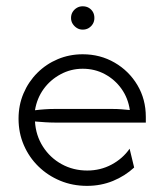

<svg xmlns="http://www.w3.org/2000/svg" viewBox="-20 -589 526 617"><path d="M259.7 8.3Q213.2 8.3 173.3 -8.3Q133.3 -25 103.5 -54.2Q73.6 -83.3 56.6 -122.6Q39.6 -161.8 39.6 -207.6Q39.6 -251.4 55.6 -288.9Q71.5 -326.4 100 -354.9Q128.5 -383.3 166 -399Q203.5 -414.6 245.8 -414.6Q302.1 -414.6 348.3 -387.8Q394.4 -361.1 421.5 -315.6Q448.6 -270.1 448.6 -213.2V-195.1H156.2Q141 -195.1 124.7 -196.2Q108.3 -197.2 92.4 -198.6Q95.1 -153.5 118.1 -117.7Q141 -81.9 178.1 -61.5Q215.3 -41 260.4 -41Q302.8 -41 338.5 -60.1Q374.3 -79.2 396.5 -111.1L411.1 -50.7Q381.9 -23.6 343.1 -7.6Q304.2 8.3 259.7 8.3ZM92.4 -234.7Q108.3 -236.8 124.3 -237.8Q140.3 -238.9 156.2 -238.9H340.3Q356.9 -238.9 370.5 -237.8Q384 -236.8 397.2 -235.4Q391.7 -273.6 370.5 -303.5Q349.3 -333.3 317 -350.7Q284.7 -368.1 245.8 -368.1Q207.6 -368.1 174.7 -350.3Q141.7 -332.6 120.1 -302.8Q98.6 -272.9 92.4 -234.7ZM245.8 -493.8Q235.4 -493.8 227.1 -499Q218.8 -504.2 213.5 -512.5Q208.3 -520.8 208.3 -531.2Q208.3 -542.4 213.5 -550.7Q218.8 -559 227.1 -563.9Q235.4 -568.8 245.8 -568.8Q256.9 -568.8 265.3 -563.9Q273.6 -559 278.5 -550.7Q283.3 -542.4 283.3 -531.2Q283.3 -520.8 278.5 -512.5Q273.6 -504.2 265.3 -499Q256.9 -493.8 245.8 -493.8Z"/></svg>

Font: Afacad Flux Light
Style: Regular
Weight: 300
Designer: Kristian Moeller
Foundry: Dicotype
Version: Version 1.100